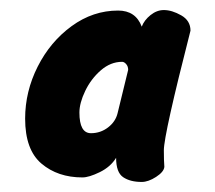

<svg xmlns="http://www.w3.org/2000/svg" viewBox="-20 -691 428 382"><path d="M262 -638Q267 -651 279.5 -661Q292 -671 306 -671Q322 -671 340.5 -660.5Q359 -650 359 -630Q306 -423 306 -392Q306 -371 307 -359Q306 -349 290.5 -339Q275 -329 262 -329Q239 -329 225 -338.5Q211 -348 211 -377Q200 -359 178.5 -348.5Q157 -338 144 -338Q95 -338 62.5 -365.5Q30 -393 30 -455Q30 -509 55 -558.5Q80 -608 122.5 -639Q165 -670 215 -670Q250 -670 262 -638ZM223 -568Q200 -568 180.5 -551Q161 -534 149.5 -510Q138 -486 138 -467Q138 -426 161 -426Q180 -426 195 -437.5Q210 -449 214 -466L235 -552Q235 -559 231 -563.5Q227 -568 223 -568Z"/></svg>

Font: Sriracha
Style: Regular
Weight: 400
Designer: Suppakit Chalermlarp
Version: Version 1.002g